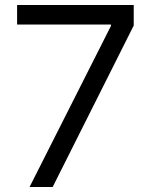

<svg xmlns="http://www.w3.org/2000/svg" viewBox="-20 -747 611 767"><path d="M98.1 0 423.3 -643.6V-648.9H48.3V-727.1H514.2V-645L190.4 0Z"/></svg>

Font: Sahel VF Regular
Style: Regular
Weight: 400
Foundry: Saber Rastikerdar (saber.rastikerdar@gmail.com)
Version: Version 3.4.0